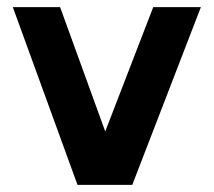

<svg xmlns="http://www.w3.org/2000/svg" viewBox="-20 -520 601 540"><path d="M16 -500H149L291 -109H260L411 -500H545L352 0H198Z"/></svg>

Font: Uncut Sans Variable
Style: Regular
Weight: 400
Designer: Kasper Nordkvist
Foundry: UNCUT.wtf
Version: Version 1.303;Glyphs 3.1.2 (3151)